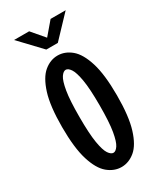

<svg xmlns="http://www.w3.org/2000/svg" viewBox="-225 -981 901 1070"><g transform="rotate(-30 225.0 -445.5)"><path d="M225.5 11Q178.5 11 138 -22.5Q97.5 -56 73 -134.8Q48.5 -213.5 48.5 -348Q48.5 -482 73.2 -560.5Q98 -639 138.2 -672.5Q178.5 -706 225.5 -706Q272.5 -706 312.8 -672.5Q353 -639 377.5 -560.5Q402 -482 402 -348Q402 -213.5 377.5 -134.8Q353 -56 312.8 -22.5Q272.5 11 225.5 11ZM225.5 -80.5Q240.5 -80.5 255.5 -102.5Q270.5 -124.5 280.5 -182.2Q290.5 -240 290.5 -348Q290.5 -455.5 280.5 -513Q270.5 -570.5 255.5 -592.5Q240.5 -614.5 225.5 -614.5Q210 -614.5 195 -592.5Q180 -570.5 170.2 -513Q160.5 -455.5 160.5 -348Q160.5 -240 170.2 -182.2Q180 -124.5 195 -102.5Q210 -80.5 225.5 -80.5ZM59.5 -902H156.5L225.5 -821L294.5 -902H391.5L262.5 -766H188.5Z"/></g></svg>

Font: Trispace Condensed Medium
Style: Regular
Weight: 500
Width: 3
Designer: Tyler Finck
Foundry: Etcetera Type Company
Version: Version 1.210; ttfautohint (v1.8.3)